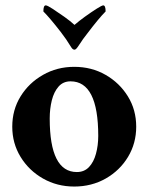

<svg xmlns="http://www.w3.org/2000/svg" viewBox="-20 -684 551 711"><path d="M254.9 6.8Q191.4 6.8 139.2 -22.9Q86.9 -52.7 56.2 -103Q25.4 -153.3 25.4 -214.8Q25.4 -277.3 56.2 -327.1Q86.9 -377 139.2 -406.7Q191.4 -436.5 254.9 -436.5Q319.3 -436.5 371.1 -406.7Q422.9 -377 453.6 -327.1Q484.4 -277.3 484.4 -214.8Q484.4 -153.3 454.1 -103Q423.8 -52.7 371.6 -22.9Q319.3 6.8 254.9 6.8ZM264.6 -46.9Q292 -46.9 309.6 -65.4Q327.1 -84 335.4 -114.7Q343.8 -145.5 343.8 -180.7Q343.8 -382.8 241.2 -382.8Q213.9 -382.8 196.8 -363.3Q179.7 -343.8 171.9 -312.5Q164.1 -281.2 164.1 -245.1Q164.1 -46.9 264.6 -46.9ZM255.9 -500Q249 -500 243.2 -509.8Q225.6 -539.1 205.1 -565.4Q164.1 -618.2 140.6 -641.6Q140.6 -664.1 149.4 -664.1Q155.3 -664.1 174.8 -651.4Q194.3 -638.7 217.8 -622.1Q241.2 -605.5 255.9 -591.8Q271.5 -605.5 294.4 -622.1Q317.4 -638.7 337.4 -651.4Q357.4 -664.1 362.3 -664.1Q371.1 -664.1 371.1 -641.6Q358.4 -628.9 341.8 -608.9Q325.2 -588.9 303.7 -560.5Q298.8 -553.7 293 -546.4Q287.1 -539.1 282.2 -531.2L267.6 -509.8Q260.7 -500 255.9 -500Z"/></svg>

Font: Crimson Text Bold
Style: Bold
Weight: 700
Designer: Sebastian Kosch
Foundry: Sebastian Kosch
Version: Version 1.10 July 1, 2025